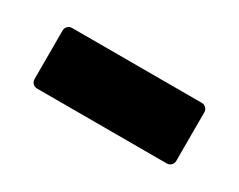

<svg xmlns="http://www.w3.org/2000/svg" viewBox="-34 -461 414 332"><g transform="rotate(30 172.5 -295.5)"><path d="M31 -247V-344Q31 -349 34.5 -352.5Q38 -356 43 -356H302Q307 -356 310.5 -352.5Q314 -349 314 -344V-247Q314 -242 310.5 -238.5Q307 -235 302 -235H43Q38 -235 34.5 -238.5Q31 -242 31 -247Z"/></g></svg>

Font: Barlow Condensed
Style: Bold
Weight: 700
Width: 3
Designer: Jeremy Tribby
Foundry: Tribby Type
Version: Version 1.500